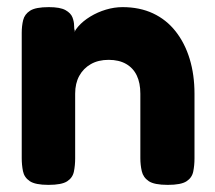

<svg xmlns="http://www.w3.org/2000/svg" viewBox="-20 -511 603 539"><path d="M116 8Q79 8 63.5 -2.5Q48 -13 44.5 -30.5Q41 -48 41 -67V-419Q41 -438 45 -454.5Q49 -471 64.5 -481Q80 -491 117 -491Q149 -491 164 -482.5Q179 -474 183.5 -462Q188 -450 188 -439.5Q188 -429 190 -425L184 -406Q186 -421 199.5 -436.5Q213 -452 233.5 -464.5Q254 -477 277.5 -484Q301 -491 324 -491Q372 -491 409.5 -473.5Q447 -456 473 -423Q499 -390 512.5 -345.5Q526 -301 526 -248V-66Q526 -47 522.5 -29.5Q519 -12 503.5 -2Q488 8 451 8Q413 8 397.5 -2.5Q382 -13 378 -30.5Q374 -48 374 -67V-248Q374 -278 364 -299Q354 -320 334 -331.5Q314 -343 285 -343Q256 -343 235 -331Q214 -319 202.5 -298Q191 -277 191 -248V-66Q191 -47 187.5 -29.5Q184 -12 168.5 -2Q153 8 116 8Z"/></svg>

Font: Fredoka SemiBold
Style: Regular
Weight: 600
Designer: Ben Nathan
Foundry: Milena B. Brandão, Ben Nathan
Version: Version 2.001